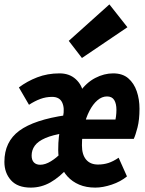

<svg xmlns="http://www.w3.org/2000/svg" viewBox="-39 -842 659 874"><path d="M101 12Q41 12 11 -21.5Q-19 -55 -19 -105Q-19 -197 49 -247Q117 -297 263 -318L254 -236Q201 -228 167.5 -213.5Q134 -199 119.5 -179Q105 -159 105 -134Q105 -113 115.5 -102.5Q126 -92 144 -92Q167 -92 193 -108Q219 -124 238 -145L273 -81Q233 -36 191 -12Q149 12 101 12ZM313 -210 314 -298H504L483 -281Q487 -297 489 -312Q491 -327 491 -342Q491 -370 481 -386.5Q471 -403 448 -403Q425 -403 404.5 -385.5Q384 -368 368 -337Q352 -306 343 -266Q334 -226 334 -180Q334 -138 353 -115.5Q372 -93 407 -93Q432 -93 454 -100Q476 -107 501 -124L539 -39Q510 -15 469.5 -1.5Q429 12 395 12Q353 12 321.5 -1.5Q290 -15 268.5 -38.5Q247 -62 236.5 -93Q226 -124 226 -159Q226 -193 229 -219Q232 -245 237 -267Q242 -289 248 -311Q256 -350 244 -375.5Q232 -401 198 -401Q170 -401 144.5 -391.5Q119 -382 93 -365L47 -444Q84 -472 130.5 -490Q177 -508 232 -508Q277 -508 306 -481.5Q335 -455 341 -414L322 -421Q354 -466 394.5 -487Q435 -508 476 -508Q519 -508 545 -485.5Q571 -463 583.5 -426.5Q596 -390 596 -347Q596 -297 587 -262Q578 -227 570 -210ZM334 -578 274 -656 459 -822 541 -718Z"/></svg>

Font: Source Code Pro ExtraLight
Style: Bold Italic
Weight: 700
Italic angle: -11°
Monospace: yes
Version: Version 1.016;hotconv 1.0.116;makeotfexe 2.5.65601